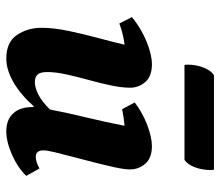

<svg xmlns="http://www.w3.org/2000/svg" viewBox="-66 -638 716 625"><g transform="rotate(90 292.5 -326.0)"><path d="M171 12Q118 12 94.5 -22.5Q71 -57 71 -103Q71 -143 81.5 -192.5Q92 -242 105 -290Q118 -338 126 -373Q92 -369 57 -356L36 -397Q73 -427 115.5 -444.5Q158 -462 190 -462Q229 -462 247.5 -440.5Q266 -419 266 -391Q266 -364 258.5 -328.5Q251 -293 240.5 -255Q230 -217 222.5 -182.5Q215 -148 215 -122Q215 -98 223.5 -89.5Q232 -81 247 -81Q266 -81 288.5 -92.5Q311 -104 337 -130Q346 -179 362 -245Q378 -311 390 -373Q365 -371 336 -365L314 -406Q348 -432 388 -447Q428 -462 456 -462Q495 -462 513.5 -440.5Q532 -419 532 -391Q532 -373 525.5 -343Q519 -313 510 -277.5Q501 -242 492 -208Q483 -174 476.5 -147.5Q470 -121 470 -109Q470 -84 491 -84Q508 -84 529 -96L553 -53Q526 -25 484 -6.5Q442 12 408 12Q370 12 349.5 -10.5Q329 -33 329 -73Q329 -75 329 -77H326Q289 -35 248.5 -11.5Q208 12 171 12ZM501 -568H192Q191 -571 191 -579Q191 -606 200.5 -630Q210 -654 225 -664H533Q533 -662 533.5 -659Q534 -656 534 -653Q534 -626 525 -602Q516 -578 501 -568Z"/></g></svg>

Font: Petrona ExtraBold
Style: Italic
Weight: 800
Italic angle: -9°
Designer: Ringo R. Seeber
Foundry: Ringo R. Seeber
Version: Version 2.001; ttfautohint (v1.8.3)